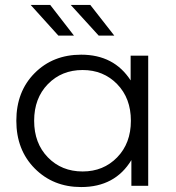

<svg xmlns="http://www.w3.org/2000/svg" viewBox="-20 -751 713 776"><path d="M279 -607H216L104 -731H183ZM442 -607H379L266 -731H345ZM508 -526H579V0H511V-104Q445 5 308 5Q195 5 120.5 -70Q46 -145 46 -263Q46 -381 120 -455.5Q194 -530 308 -530Q441 -530 508 -426ZM314 -58Q398 -58 453.5 -115Q509 -172 509 -263Q509 -354 453.5 -411Q398 -468 314 -468Q229 -468 173.5 -411Q118 -354 118 -263Q118 -172 173.5 -115Q229 -58 314 -58Z"/></svg>

Font: mBank
Style: Regular
Weight: 400
Designer: Julieta Ulanovsky
Foundry: Julieta Ulanovsky
Version: Version 7.200;PS 007.200;hotconv 1.0.88;makeotf.lib2.5.64775